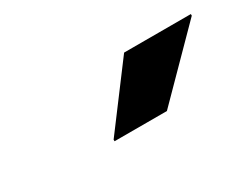

<svg xmlns="http://www.w3.org/2000/svg" viewBox="-36 -890 524 416"><g transform="rotate(-30 226.0 -682.0)"><path d="M165 -604V-608L279 -760H446V-756L296 -604Z"/></g></svg>

Font: Kufam ExtraBold
Style: Italic
Weight: 800
Italic angle: -11°
Designer: Artur Schmal
Foundry: Original Type
Version: Version 1.301; ttfautohint (v1.8.3)